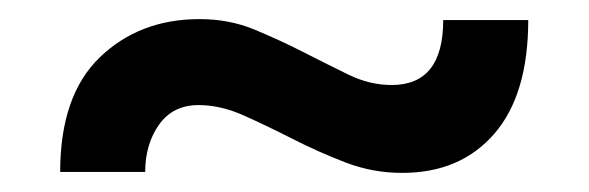

<svg xmlns="http://www.w3.org/2000/svg" viewBox="-20 -382 617 201"><path d="M43 -202Q43 -282 84.5 -322Q126 -362 189 -362Q220 -362 246.5 -351Q273 -340 297.5 -327.5Q322 -315 344.5 -304Q367 -293 390 -293Q444 -293 444 -361H533Q533 -283 497.5 -242Q462 -201 401 -201Q370 -201 341.5 -212Q313 -223 286.5 -236.5Q260 -250 235.5 -261Q211 -272 188 -272Q161 -272 146.5 -251.5Q132 -231 132 -202Z"/></svg>

Font: Mukta Mahee
Style: Bold
Weight: 700
Designer: Shuchita Grover, Noopur Datye, Girish Dalvi, Yashodeep Gholap
Foundry: Ek Type
Version: Version 2.538;PS 1.000;hotconv 16.6.51;makeotf.lib2.5.65220;